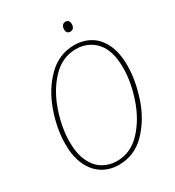

<svg xmlns="http://www.w3.org/2000/svg" viewBox="-207 -989 1020 1120"><g transform="rotate(-30 303.5 -429.0)"><path d="M51 -248Q51 -352 90 -463Q129 -574 204.5 -649.5Q280 -725 384 -725Q442 -725 489.5 -698Q537 -671 565.5 -613Q594 -555 594 -468Q594 -368 556.5 -256Q519 -144 444 -66.5Q369 11 263 11Q203 11 155 -18Q107 -47 79 -105.5Q51 -164 51 -248ZM566 -468Q566 -585 514 -642.5Q462 -700 381 -700Q288 -700 219.5 -627.5Q151 -555 115 -449Q79 -343 79 -248Q79 -169 104 -116.5Q129 -64 171 -39Q213 -14 264 -14Q358 -14 426.5 -88Q495 -162 530.5 -268.5Q566 -375 566 -468ZM379 -833Q379 -849 387 -859Q395 -869 408 -869Q420 -869 427 -861.5Q434 -854 434 -839Q434 -821 426 -812.5Q418 -804 406 -804Q379 -804 379 -833Z"/></g></svg>

Font: Noto Serif NarrowThin
Style: Italic
Weight: 250
Width: 4
Italic angle: -12°
Designer: Monotype Design Team
Foundry: Monotype Imaging Inc.
Version: Version 1.001